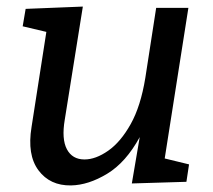

<svg xmlns="http://www.w3.org/2000/svg" viewBox="-20 -554 648 584"><path d="M196 10Q132 11 97 -36Q62 -83 76 -168L121 -457L49 -474L58 -527L232 -534L177 -190Q167 -131 183.5 -100Q200 -69 237 -69Q271 -69 309 -95.5Q347 -122 377.5 -176.5Q408 -231 422 -317L455 -530H553L481 -72L555 -54L547 -1L381 4L405 -137Q363 -60 306 -25.5Q249 9 196 10Z"/></svg>

Font: Bitter Medium
Style: Italic
Weight: 500
Italic angle: -9°
Designer: Sol Matas, and Bitter project Authors
Foundry: Sol Matas
Version: Version 2.001